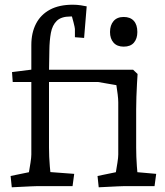

<svg xmlns="http://www.w3.org/2000/svg" viewBox="-20 -790 700 815"><path d="M505 -592Q477 -592 462 -609Q447 -626 447 -654Q447 -683 462 -700.5Q477 -718 505 -718Q533 -718 548 -701.5Q563 -685 563 -654Q563 -626 548.5 -609Q534 -592 505 -592ZM188 -464V-164Q188 -125 191.5 -84Q195 -43 198 -25L161 -62L295 -52L288 0H140Q130 0 111 1Q92 2 70.5 3Q49 4 30 5L25 -43L137 -66L97 -29Q99 -37 102.5 -57Q106 -77 109.5 -99.5Q113 -122 113 -134V-461L127 -442H34L31 -484L126 -496L113 -478V-599Q113 -651 133 -689.5Q153 -728 192 -749Q231 -770 289 -770Q306 -770 323 -767.5Q340 -765 348 -763L337 -629L298 -632V-667Q298 -672 292 -695.5Q286 -719 278 -747L327 -720Q320 -720 310.5 -720Q301 -720 293 -720Q285 -720 279 -720Q240 -720 221 -701.5Q202 -683 196 -650.5Q190 -618 189.5 -575.5Q189 -533 188 -485L176 -494H545L564 -476Q563 -461 561.5 -434.5Q560 -408 559 -379Q558 -350 558 -326V-164Q558 -125 561 -84Q564 -43 567 -25L530 -62L643 -52L636 0H509Q499 0 480 1Q461 2 439.5 3Q418 4 399 5L394 -43L506 -66L466 -29Q468 -37 471.5 -57Q475 -77 478.5 -99.5Q482 -122 482 -134V-356Q482 -369 479.5 -389.5Q477 -410 473.5 -432Q470 -454 467 -469L506 -423L396 -442H176Z"/></svg>

Font: Andada Pro
Style: Regular
Weight: 400
Designer: Carolina Giovagnoli
Foundry: Huerta Tipografica
Version: Version 3.003